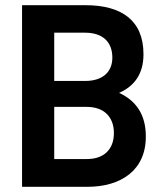

<svg xmlns="http://www.w3.org/2000/svg" viewBox="-20 -720 617 740"><path d="M65 0H317C445 0 543 -63 542 -195C542 -275 507 -331 439 -362C500 -389 533 -437 533 -511C533 -642 448 -700 309 -700H65ZM189 -107V-308H315C380 -308 419 -270 419 -207C419 -144 380 -107 315 -107ZM189 -408V-594H308C375 -594 413 -559 413 -498C413 -442 375 -408 308 -408Z"/></svg>

Font: Vanilla Cream
Style: Bold
Weight: 700
Designer: Jeremy Tribby, Jinavaṁso
Foundry: Tribby Type
Version: Version 1.422;Glyphs 3.1.2 (3151)